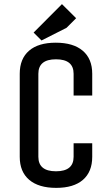

<svg xmlns="http://www.w3.org/2000/svg" viewBox="-20 -891 530 926"><path d="M75.2 -134.8V-535.2Q75.2 -607.4 119.9 -646.2Q164.6 -685.1 249 -685.1Q333.5 -685.1 379.2 -646.2Q424.8 -607.4 424.8 -535.2V-430.2H335V-535.2Q335 -605 250 -605Q165 -605 165 -535.2V-134.8Q165 -64.9 250 -64.9Q335 -64.9 335 -134.8V-200.2H424.8V-134.8Q424.8 -62.5 380.1 -23.7Q335.4 15.1 251 15.1Q166.5 15.1 120.8 -23.7Q75.2 -62.5 75.2 -134.8ZM347.2 -803.2 300.8 -756.8 180.2 -695.8 142.1 -733.9 278.8 -871.1Z"/></svg>

Font: Unica One
Style: Bold
Weight: 400
Designer: Eduardo Rodriguez Tunni
Foundry: Eduardo Rodriguez Tunni
Version: Version 1.001